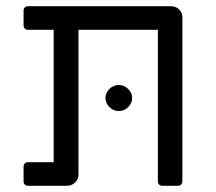

<svg xmlns="http://www.w3.org/2000/svg" viewBox="-20 -599 695 619"><path d="M56 -14V-62Q56 -68 60 -72Q64 -76 70 -76H153V-503H70Q64 -503 60 -507Q56 -511 56 -517V-565Q56 -571 60 -575Q64 -579 70 -579H531Q547 -579 557.5 -568.5Q568 -558 568 -543V-14Q568 -8 564 -4Q560 0 554 0H503Q497 0 493 -4Q489 -8 489 -14V-503H233V-36Q233 -21 222 -10.5Q211 0 196 0H70Q64 0 60 -4Q56 -8 56 -14ZM320 -283Q320 -300 333 -312.5Q346 -325 363 -325Q380 -325 393 -312.5Q406 -300 406 -283Q406 -266 393 -253.5Q380 -241 363 -241Q346 -241 333 -253.5Q320 -266 320 -283Z"/></svg>

Font: Miriam Libre
Style: Regular
Weight: 400
Version: Version 1.000